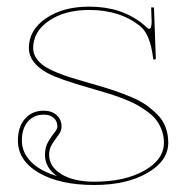

<svg xmlns="http://www.w3.org/2000/svg" viewBox="-20 -542 545 565"><path d="M147.5 -23.9Q112.3 -48.8 112.3 -86.9Q112.3 -107.9 121.6 -124.3Q130.9 -140.6 139.9 -151.4Q148.9 -162.1 148.9 -169.4Q148.9 -185.1 138.4 -194.8Q127.9 -204.6 108.9 -204.6Q79.6 -204.6 62 -184.3Q44.4 -164.1 44.4 -128.4Q44.4 -93.8 70.8 -66.4Q97.2 -39.1 147.5 -23.9ZM242.7 -522.5Q336.4 -522.5 399.4 -472.2Q402.8 -469.2 407.5 -465.1Q412.1 -460.9 414.6 -459Q417 -457 418.9 -457Q426.3 -457 426.3 -480Q426.3 -481 426 -484.6Q425.8 -488.3 425.5 -498.3Q425.3 -508.3 424.8 -520H433.1L438.5 -370.1Q438.5 -366.7 434.6 -366.7Q430.7 -366.7 430.7 -370.1L430.2 -374Q421.4 -440.9 393.6 -463.9Q334.5 -512.7 242.7 -512.7Q170.9 -512.7 124.3 -481Q77.6 -449.2 77.6 -400.4Q77.6 -384.3 86.9 -370.6Q96.2 -356.9 110.4 -347.4Q124.5 -337.9 147.9 -328.4Q171.4 -318.8 192.4 -312.5Q213.4 -306.2 243.7 -297.4Q258.8 -293 266.1 -291Q296.4 -282.2 317.6 -274.9Q338.9 -267.6 365.5 -256.6Q392.1 -245.6 409.7 -233.2Q427.2 -220.7 443.4 -204.6Q459.5 -188.5 467.3 -167.5Q475.1 -146.5 475.1 -122.1Q475.1 -68.4 413.6 -33Q352.1 2.4 257.3 2.4Q156.2 2.4 94.5 -33.4Q32.7 -69.3 32.7 -128.4Q32.7 -168.5 53.5 -192.4Q74.2 -216.3 108.9 -216.3Q131.8 -216.3 146.5 -203.4Q161.1 -190.4 161.1 -169.4Q161.1 -156.7 151.9 -144.5Q142.6 -132.3 133.5 -118.2Q124.5 -104 124.5 -86.9Q124.5 -51.3 160.9 -29.3Q197.3 -7.3 257.3 -7.3Q346.7 -7.3 404.5 -39.8Q462.4 -72.3 462.4 -122.1Q462.4 -141.6 456.1 -158.7Q449.7 -175.8 439.9 -188.7Q430.2 -201.7 413.6 -213.6Q397 -225.6 381.6 -234.1Q366.2 -242.7 343 -251.5Q319.8 -260.3 302.2 -265.9Q284.7 -271.5 258.8 -278.8Q253.9 -280.3 243.7 -283.2Q152.8 -309.1 119.6 -327.1Q65.4 -356.9 64.9 -400.4Q64.9 -453.6 115.2 -488Q165.5 -522.5 242.7 -522.5Z"/></svg>

Font: ZnikomitNo24
Style: Thin
Weight: 300
Designer: gluk
Foundry: gluk
Version: Version 0.55